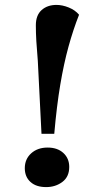

<svg xmlns="http://www.w3.org/2000/svg" viewBox="-20 -746 398 782"><path d="M134 -498Q130 -544 128 -578Q126 -612 126 -643Q126 -684 149.5 -705Q173 -726 210 -726Q234 -726 260 -715.5Q286 -705 302 -686Q278 -625 259 -556Q240 -487 225.5 -401Q211 -315 201 -201H149ZM81 -61Q81 -98 107 -121.5Q133 -145 174 -145Q214 -145 238 -123Q262 -101 262 -66Q262 -26 234 -5Q206 16 168 16Q127 16 104 -5Q81 -26 81 -61Z"/></svg>

Font: Literata 36pt
Style: Bold Italic
Weight: 700
Italic angle: -2°
Designer: Latin by Veronika Burian and Jose Scaglione. Greek by Irene Vlachou. Cyrillic by Vera Evstafieva
Foundry: TypeTogether
Version: Version 3.002